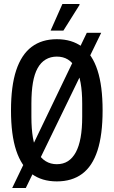

<svg xmlns="http://www.w3.org/2000/svg" viewBox="-20 -895 568 960"><path d="M264 12Q189 12 138 -26Q87 -64 61 -142.5Q35 -221 35 -343Q35 -465 61 -543.5Q87 -622 138 -660.5Q189 -699 264 -699Q340 -699 391 -660.5Q442 -622 467.5 -543.5Q493 -465 493 -343Q493 -221 467.5 -142.5Q442 -64 391 -26Q340 12 264 12ZM264 -74Q296 -74 319.5 -89Q343 -104 359 -133.5Q375 -163 383 -207Q391 -251 391 -311V-377Q391 -437 383 -481Q375 -525 359 -554Q343 -583 319.5 -597.5Q296 -612 264 -612Q233 -612 208.5 -597.5Q184 -583 168 -554Q152 -525 144.5 -481Q137 -437 137 -377V-311Q137 -251 144.5 -207Q152 -163 168 -133.5Q184 -104 208.5 -89Q233 -74 264 -74ZM41 45 414 -731H486L109 45ZM233 -742 292 -875H377L378 -871L297 -742Z"/></svg>

Font: Archivo ExtraCondensed Medium
Style: Regular
Weight: 500
Width: 2
Designer: Hector Gatti
Foundry: Omnibus-Type
Version: Version 2.001